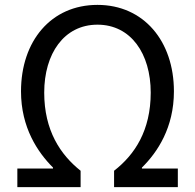

<svg xmlns="http://www.w3.org/2000/svg" viewBox="-20 -766 798 786"><path d="M51 0H310V-67C227 -133 161 -232 161 -387C161 -546 242 -665 379 -665C516 -665 597 -546 597 -387C597 -232 532 -133 447 -67V0H708V-76H561V-80C625 -143 692 -244 692 -392C692 -598 568 -746 379 -746C189 -746 66 -598 66 -392C66 -244 134 -143 197 -80V-76H51Z"/></svg>

Font: Noto Sans KR
Style: Regular
Weight: 400
Designer: Ryoko NISHIZUKA 西塚涼子 (kana, bopomofo & ideographs); Paul D. Hunt (Latin, Greek & Cyrillic); Sandoll Communications 산돌커뮤니
Foundry: Adobe
Version: Version 2.004;hotconv 1.0.118;makeotfexe 2.5.65603